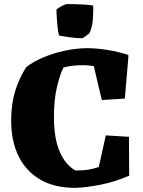

<svg xmlns="http://www.w3.org/2000/svg" viewBox="-20 -898 692 929"><path d="M344 11Q243 11 174 -29.5Q105 -70 69.5 -143Q34 -216 34 -314Q34 -393 52.5 -454.5Q71 -516 106 -572Q138 -598 185.5 -618.5Q233 -639 288 -651.5Q343 -664 399 -665Q445 -665 499 -656.5Q553 -648 601 -632V-620L584 -421L473 -414L468 -433L434 -578Q416 -581 399 -582Q382 -583 362 -582Q320 -581 287 -571Q269 -535 255 -474.5Q241 -414 241 -333Q241 -229 268.5 -165Q296 -101 345 -73Q383 -73 409.5 -77.5Q436 -82 458 -90L492 -243L604 -236L605 -48Q539 -19 470 -5Q401 9 344 11ZM266 -726Q261 -742 258.5 -767Q256 -792 254.5 -815Q253 -838 253 -851Q255 -854 265 -860.5Q275 -867 285.5 -872Q296 -877 300 -878Q308 -878 330 -878Q352 -878 379.5 -876.5Q407 -875 431 -871Q432 -838 429 -801.5Q426 -765 413 -738Q413 -737 405 -731Q397 -725 388.5 -719Q380 -713 379 -713Q353 -713 323 -717Q293 -721 266 -726Z"/></svg>

Font: Labrada ExtraBold
Style: Regular
Weight: 800
Designer: Mercedes Jáuregui
Foundry: Omnibus-Type Team
Version: Version 1.000; ttfautohint (v1.8.4.7-5d5b)